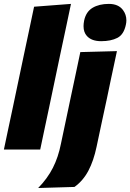

<svg xmlns="http://www.w3.org/2000/svg" viewBox="-25 -768 669 986"><path d="M-5 0Q6 -52.5 16.5 -102Q27 -151.5 40.5 -214.5L99 -492.5Q112 -553.5 124.5 -612.5Q136.5 -671.5 150 -733.5L339.5 -748Q327 -690 314 -627Q300.5 -563.5 285.5 -493.5L227 -215Q213.5 -151 203 -102Q192.5 -52.5 181.5 0ZM171 197.5Q218.5 149 246.5 94Q274.5 39 288 -30L327 -214.5L337.5 -264.5Q354.5 -343.5 365.5 -396Q376.5 -448.5 387.5 -500.5L575.5 -505.5Q568 -470 560.5 -435Q553 -400 544.2 -359Q535.5 -318 524.5 -264.5Q509.5 -196 496.8 -136Q484 -76 471 -14.5Q456 57.5 428.8 109Q401.5 160.5 357.5 192ZM494.5 -556.5Q445 -556.5 421 -583.5Q404 -602.5 404 -633.5Q404 -646.5 407 -662Q416.5 -707.5 450.2 -727.8Q484 -748 534 -748Q583 -748 606.5 -716.5Q624 -693 624 -663.5Q624 -653 621.5 -641.5Q611 -590.5 577.8 -573.5Q544.5 -556.5 494.5 -556.5Z"/></svg>

Font: Heraclito ExtraBold
Style: Italic
Weight: 800
Italic angle: -12°
Designer: Kostas Bartsokas (font) & Cristiano Sobral (main changes)
Foundry: Kostas Bartsokas (font) & Cristiano Sobral (main changes)
Version: Version 1.00;July 8, 2020;FontCreator 13.0.0.2655 64-bit